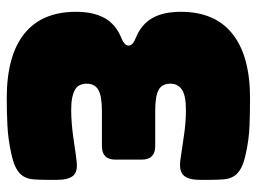

<svg xmlns="http://www.w3.org/2000/svg" viewBox="-116 -636 761 569"><g transform="rotate(-90 264.5 -351.5)"><path d="M16 -112Q16 -87 17.5 -69Q19 -51 27 -38.5Q35 -26 51 -17.5Q67 -9 96 -3Q137 6 177 7.5Q217 9 258 9Q383 9 448.5 -43Q514 -95 514 -196Q514 -248 495.5 -280.5Q477 -313 438 -329Q414 -338 414 -351Q414 -364 438 -373Q477 -389 495.5 -422Q514 -455 514 -507Q514 -608 449 -660Q384 -712 258 -712Q217 -712 177 -710Q137 -708 96 -699Q67 -693 51 -684.5Q35 -676 27 -663.5Q19 -651 17.5 -633Q16 -615 16 -590V-562Q16 -530 28 -515.5Q40 -501 71 -505Q90 -507 109 -510Q128 -513 147 -515.5Q166 -518 185 -519.5Q204 -521 223 -521Q245 -521 259.5 -518Q274 -515 283.5 -509.5Q293 -504 297 -495Q301 -486 301 -475Q301 -451 282.5 -440.5Q264 -430 221 -430H116Q96 -430 86 -420Q76 -410 76 -390V-312Q76 -292 86 -282Q96 -272 116 -272H221Q264 -272 282.5 -262Q301 -252 301 -227Q301 -205 283.5 -193Q266 -181 223 -181Q185 -181 146.5 -187Q108 -193 71 -198Q40 -201 28 -186.5Q16 -172 16 -140Z"/></g></svg>

Font: Bolota
Style: Bold
Weight: 240
Designer: Gabriel Pang
Version: Version 1.000